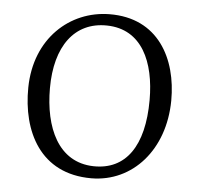

<svg xmlns="http://www.w3.org/2000/svg" viewBox="-46 -610 692 668"><g transform="rotate(5 300.5 -276.0)"><path d="M50.8 -283.7C48.8 -131.3 117.7 12.2 296.9 11.7C440.4 11.2 548.8 -109.4 550.3 -281.7C551.3 -428.2 480.5 -564.5 309.6 -562.5C172.4 -561 53.2 -456.1 50.8 -283.7ZM300.3 -30.8C176.8 -33.7 126 -150.9 126 -288.1C126 -435.1 191.9 -524.4 304.7 -522.5C427.7 -520.5 475.1 -409.2 475.1 -277.3C475.1 -116.2 413.1 -28.3 300.3 -30.8Z"/></g></svg>

Font: Merriweather
Style: Light
Weight: 250
Designer: Eben Sorkin ( eben@eyebytes.com )
Foundry: Sorkin Type Co.
Version: Version 1.003